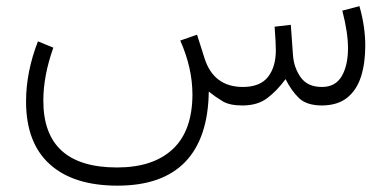

<svg xmlns="http://www.w3.org/2000/svg" viewBox="-20 -334 1239 608"><path d="M747.6 0Q707.5 0 685.3 -13.2Q663.1 -26.4 641.1 -43.9Q639.2 103 566.7 178.5Q494.1 253.9 352.1 253.9Q212.4 253.9 137.5 186Q62.5 118.2 62.5 -12.7Q62.5 -106 100.1 -203.1L148.9 -183.1Q117.2 -94.2 117.2 -15.1Q117.2 196.3 350.6 196.3Q464.8 196.3 526.9 138.4Q588.9 80.6 589.4 -34.2Q589.4 -118.7 550.8 -205.6L604 -224.1L627.9 -148.9Q656.7 -59.1 748.5 -58.6Q803.7 -58.6 828.6 -90.3Q853.5 -122.1 853.5 -175.3Q853.5 -186.5 852.5 -205.1Q851.6 -223.6 849.6 -249.5L900.9 -255.4L907.7 -160.6Q910.2 -120.6 931.9 -89.6Q953.6 -58.6 999.5 -58.6Q1042 -58.6 1062 -92.5Q1082 -126.5 1082 -181.6Q1082 -231 1064 -300.3L1118.2 -314.5Q1136.7 -250 1136.7 -189Q1136.7 -134.3 1123.3 -91.8Q1109.9 -49.3 1079.8 -24.9Q1049.8 -0.5 1000 0Q951.2 0 927 -23.2Q902.8 -46.4 884.3 -83.5Q857.9 -47.4 826.9 -23.7Q795.9 0 747.6 0Z"/></svg>

Font: Vazir Thin UI
Style: Thin-UI
Weight: 100
Designer: Saber Rastikerdar
Foundry: Saber Rastikerdar
Version: Version 30.0.0